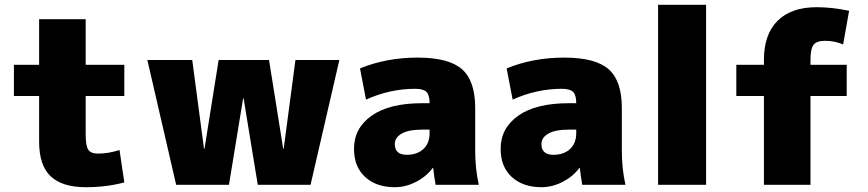

<svg xmlns="http://www.w3.org/2000/svg" viewBox="-20 -770 3616 800"><path d="M338 10Q239 10 191 -35.5Q143 -81 143 -180V-370H38V-500H143V-690H337V-500H498V-370H337V-210Q337 -162 348 -146Q359 -130 388 -130Q432 -130 478 -145L498 -10Q424 10 338 10Z M1160 -150H1162L1211 -520H1394L1274 0H1054L995 -360H993L934 0H714L594 -520H781L830 -150H832L891 -520H1101Z M1740 -340H1770Q1770 -374 1757 -387Q1744 -400 1710 -400Q1605 -400 1505 -355L1480 -485Q1590 -530 1720 -530Q1850 -530 1905 -481.5Q1960 -433 1960 -320V-140Q1960 -68 1975 0H1795Q1789 -34 1785 -70H1783Q1756 -34 1713 -12Q1670 10 1625 10Q1548 10 1501.5 -32.5Q1455 -75 1455 -150Q1455 -236 1528.5 -288Q1602 -340 1740 -340ZM1625 -170Q1625 -125 1675 -125Q1718 -125 1744 -149Q1770 -173 1770 -215V-230H1740Q1683 -230 1654 -213.5Q1625 -197 1625 -170Z M2351 -340H2381Q2381 -374 2368 -387Q2355 -400 2321 -400Q2216 -400 2116 -355L2091 -485Q2201 -530 2331 -530Q2461 -530 2516 -481.5Q2571 -433 2571 -320V-140Q2571 -68 2586 0H2406Q2400 -34 2396 -70H2394Q2367 -34 2324 -12Q2281 10 2236 10Q2159 10 2112.5 -32.5Q2066 -75 2066 -150Q2066 -236 2139.5 -288Q2213 -340 2351 -340ZM2236 -170Q2236 -125 2286 -125Q2329 -125 2355 -149Q2381 -173 2381 -215V-230H2351Q2294 -230 2265 -213.5Q2236 -197 2236 -170Z M2722 0V-750H2922V0Z M3383 -740Q3447 -740 3518 -725L3493 -585Q3457 -600 3418 -600Q3383 -600 3370 -583.5Q3357 -567 3357 -520V-500H3508V-370H3357V0H3163V-370H3048V-500H3163V-520Q3163 -627 3220 -683.5Q3277 -740 3383 -740Z"/></svg>

Font: Mplus 1p Black
Style: Regular
Weight: 900
Version: Version 1.061